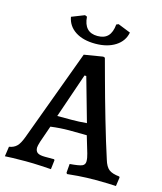

<svg xmlns="http://www.w3.org/2000/svg" viewBox="-137 -932 873 1032"><g transform="rotate(15 299.5 -416.0)"><path d="M330 2 334 -47Q385 -51 401.5 -58Q418 -65 418 -84Q418 -102 411 -126L383 -220Q358 -221 285 -221Q236 -221 182 -214L150 -122Q142 -96 142 -87Q142 -67 154.5 -58.5Q167 -50 196 -50H247L250 -45L244 6Q231 5 187 2.5Q143 0 102 0Q63 0 30.5 1Q-2 2 -13 3L-5 -52Q21 -56 37 -71.5Q53 -87 67 -125L255 -634L359 -651L369 -648Q376 -623 400 -534Q424 -445 458 -327.5Q492 -210 521 -121Q532 -84 550.5 -69.5Q569 -55 609 -51L612 -46L605 3Q593 2 559.5 1Q526 0 492 0Q441 0 394 3.5Q347 7 334 9ZM283 -279Q323 -279 367 -283L298 -527H288L203 -279ZM136 -813 207 -841 219 -836Q225 -750 300 -750Q338 -750 358 -771Q378 -792 382 -836L394 -841L464 -813Q455 -764 410.5 -735.5Q366 -707 299 -707Q231 -707 188 -735Q145 -763 136 -813Z"/></g></svg>

Font: Alegreya Medium
Style: Regular
Weight: 500
Designer: Juan Pablo del Peral
Foundry: Huerta Tipografica
Version: Version 2.007; ttfautohint (v1.6)